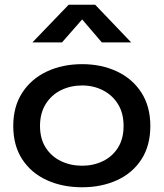

<svg xmlns="http://www.w3.org/2000/svg" viewBox="-20 -780 692 811"><path d="M327 11Q244 11 178 -19Q112 -49 74 -107Q36 -165 36 -248Q36 -330 74 -388.5Q112 -447 178 -478Q244 -509 327 -509Q409 -509 474.5 -478Q540 -447 577.5 -388.5Q615 -330 615 -248Q615 -165 577.5 -107Q540 -49 474.5 -19Q409 11 327 11ZM327 -80Q375 -80 415 -99.5Q455 -119 478.5 -156.5Q502 -194 502 -248Q502 -302 478.5 -340Q455 -378 415 -398.5Q375 -419 327 -419Q278 -419 237.5 -399Q197 -379 173 -340.5Q149 -302 149 -248Q149 -194 173 -156.5Q197 -119 237.5 -99.5Q278 -80 327 -80ZM382 -760 534 -601H410L327 -698L242 -601H117L270 -760Z"/></svg>

Font: Syne SemiBold
Style: Regular
Weight: 600
Designer: Lucas Descroix
Foundry: Bonjour Monde
Version: Version 2.200; ttfautohint (v1.8.4)